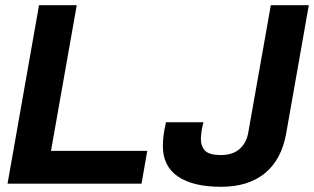

<svg xmlns="http://www.w3.org/2000/svg" viewBox="-20 -706 1207 738"><path d="M9 0 130 -686H275L176 -126H546L524 0ZM830 12Q722 12 664 -27.5Q606 -67 606 -145Q606 -164 608.5 -184.5Q611 -205 618 -236H762Q756 -213 754 -197Q752 -181 752 -175Q752 -142 769 -126Q786 -110 829 -110Q874 -110 900.5 -133Q927 -156 934 -195L1021 -686H1167L1080 -193Q1062 -92 998 -40Q934 12 830 12Z"/></svg>

Font: Archivo VF Beta
Style: Italic
Weight: 400
Italic angle: -10°
Designer: Hector Gatti
Foundry: Omnibus-Type
Version: Version 1.002